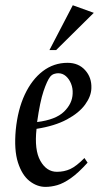

<svg xmlns="http://www.w3.org/2000/svg" viewBox="-20 -701 388 732"><path d="M153.4 11.5Q121.1 11.5 92.4 -11Q63.8 -33.6 48.4 -81.6Q33.1 -129.6 40.1 -206Q47.7 -283.4 74.6 -340.7Q101.5 -397.9 143.2 -429.7Q185 -461.5 237.4 -461.5Q279.4 -461.5 304.6 -433.5Q329.9 -405.5 328.4 -365.1Q327.8 -334.6 304.7 -302.6Q281.6 -270.6 235.1 -245.6Q188.7 -220.6 119.3 -209.8Q110.4 -129.3 134 -87.7Q157.5 -46 196.9 -46Q224.7 -46 247.7 -56.5Q270.8 -67 301.9 -98.5L313.9 -80.9Q278.6 -41.7 250.1 -21.7Q221.5 -1.7 198.3 4.9Q175 11.5 153.4 11.5ZM121.5 -235.7Q192.4 -244.5 224.2 -275.4Q256 -306.4 257 -344.5Q258 -364.3 251 -381.8Q244 -399.4 231.4 -410.6Q218.7 -421.8 201.9 -421.8Q194.7 -421.8 186.2 -419.1Q177.8 -416.4 171.2 -408.4Q159.5 -393.4 146 -353.5Q132.5 -313.6 121.5 -235.7ZM168.5 -510.1 257.5 -681 337.6 -652.1 194 -510.1Z"/></svg>

Font: Ancizar Serif Light
Style: Italic
Weight: 300
Italic angle: -4°
Designer: Cesar Puertas, Viviana Monsalve, Julian Moncada, Julian Prieto, Jose Castro, Felipe Aragon, Mariel Hernandez, Sara Alarc
Version: Version 8.100